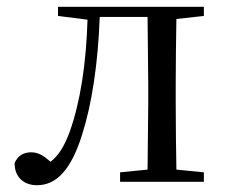

<svg xmlns="http://www.w3.org/2000/svg" viewBox="-20 -536 667 566"><path d="M414 0H581V-28L500 -36C499 -92 498 -174 498 -229V-288C498 -342 499 -424 500 -480L581 -489V-516H151V-489L238 -478C234 -348 217 -237 186 -149C170 -105 153 -78 129 -59C109 -77 93 -87 72 -87C49 -87 32 -77 23 -55C23 -14 50 10 89 10C143 10 188 -30 222 -139C251 -230 269 -349 274 -486H415L417 -288V-229L415 -36L334 -28V0Z"/></svg>

Font: Noto Serif CJK TC
Style: Regular
Weight: 400
Designer: Ryoko NISHIZUKA 西塚涼子 (kana & ideographs); Frank Grießhammer (Latin, Greek & Cyrillic); Wenlong ZHANG 张文龙 (bopomofo); San
Foundry: Adobe
Version: Version 2.001;hotconv 1.1.0;makeotfexe 2.6.0